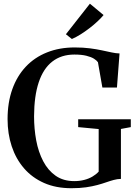

<svg xmlns="http://www.w3.org/2000/svg" viewBox="-20 -1009 738 1040"><path d="M366.5 10.5Q283 10.5 218.5 -18Q154 -46.5 110 -97.5Q66 -148.5 43.5 -216.5Q21 -284.5 21 -363.5Q21 -453.5 46.5 -525.2Q72 -597 119.8 -647.8Q167.5 -698.5 234.8 -725.2Q302 -752 384.5 -752Q431 -752 467.2 -747.2Q503.5 -742.5 532.5 -736.2Q561.5 -730 584.8 -725Q608 -720 627.5 -719.5L613.5 -535H534.5L510.5 -672Q504 -681.5 489 -691Q474 -700.5 447.8 -707Q421.5 -713.5 383 -713.5Q312 -713.5 263.2 -675.5Q214.5 -637.5 189.8 -563.2Q165 -489 164.5 -379Q164.5 -311 176.2 -248.2Q188 -185.5 214 -135.8Q240 -86 281.5 -57Q323 -28 382 -28Q411 -28 436.2 -34.5Q461.5 -41 481.2 -52.8Q501 -64.5 514.5 -79.5V-310L403.5 -320.5V-363H688.5V-320.5L635 -310.5V-40Q615 -39.5 595.8 -34.2Q576.5 -29 555.2 -21.5Q534 -14 507.2 -6.8Q480.5 0.5 446.2 5.5Q412 10.5 366.5 10.5ZM369 -798 337 -823.5 467 -989 541 -927.5Q527.5 -911 507.2 -892.2Q487 -873.5 463.5 -855.5Q440 -837.5 416 -822.5Q392 -807.5 370 -798Z"/></svg>

Font: Merriweather 96pt SemiBold
Style: Regular
Weight: 600
Version: Version 2.100